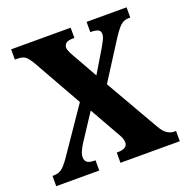

<svg xmlns="http://www.w3.org/2000/svg" viewBox="-128 -833 926 952"><g transform="rotate(-20 335.5 -357.0)"><path d="M9 0V-54H14Q46 -54 65.5 -73Q85 -92 106 -124L262 -352L118 -607Q103 -633 89 -646.5Q75 -660 43 -660H31V-714H345V-660H340Q310 -660 300 -650.5Q290 -641 290 -629Q290 -618 297.5 -602.5Q305 -587 314 -572L384 -448L457 -570Q464 -583 473 -600Q482 -617 482 -631Q482 -649 468 -654.5Q454 -660 433 -660H429V-714H640V-660H632Q606 -660 588.5 -644Q571 -628 545 -588L418 -389L580 -107Q597 -77 615 -65.5Q633 -54 650 -54H661V0H348V-54H352Q405 -54 405 -87Q405 -99 400 -111.5Q395 -124 376 -156L298 -294L205 -152Q196 -137 188.5 -121Q181 -105 181 -89Q181 -72 192 -63Q203 -54 232 -54H236V0Z"/></g></svg>

Font: Noto Serif Georgian Condensed ExtraBold
Style: Regular
Weight: 800
Width: 3
Designer: Monotype Design Team, Akaki Razmadze
Foundry: Google LLC
Version: Version 2.003; ttfautohint (v1.8.4.7-5d5b)